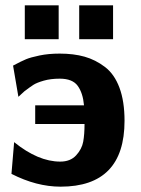

<svg xmlns="http://www.w3.org/2000/svg" viewBox="-20 -689 529 720"><path d="M73 -542V-669H200V-542ZM277 -542V-669H404V-542ZM23 -37 33 -156Q123 -83 206 -83Q244 -83 265.5 -106.5Q287 -130 292 -157.5Q297 -185 297 -224H112V-294H295Q291 -340 271.5 -367Q252 -394 204 -394Q170 -394 144 -386.5Q118 -379 105.5 -371Q93 -363 72 -347L73 -348Q69 -344 61 -337Q53 -330 49 -326L29 -443Q61 -460 78 -467Q95 -474 128.5 -481Q162 -488 204 -488Q256 -488 297 -476.5Q338 -465 373.5 -438Q409 -411 428 -360Q447 -309 447 -236Q447 11 207 11Q117 11 23 -37Z"/></svg>

Font: Coval
Style: Black
Weight: 1000
Foundry: Context Ltd
Version: Version 001.000